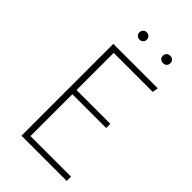

<svg xmlns="http://www.w3.org/2000/svg" viewBox="-256 -928 1008 1008"><g transform="rotate(45 248.0 -424.5)"><path d="M444 -650H154V-374H405V-343H154V-32H455V0H119V-682H449ZM354.5 -841.5Q362 -849 375 -849Q388 -849 395.5 -841.5Q403 -834 403 -822Q403 -810 395.5 -802.5Q388 -795 375 -795Q362 -795 354.5 -802.5Q347 -810 347 -822Q347 -834 354.5 -841.5ZM180.5 -841Q188 -849 200 -849Q212 -849 220 -841.5Q228 -834 228 -822Q228 -810 220 -802.5Q212 -795 200 -795Q188 -795 180.5 -803Q173 -811 173 -822Q173 -833 180.5 -841Z"/></g></svg>

Font: FiraSans
Style: Regular
Weight: 200
Designer: Carrois Corporate & Edenspiekermann AG
Foundry: Carrois Corporate GbR & Edenspiekermann AG
Version: Version 3.106;PS 003.106;hotconv 1.0.70;makeotf.lib2.5.58329